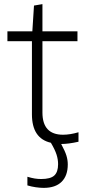

<svg xmlns="http://www.w3.org/2000/svg" viewBox="-20 -692 416 932"><path d="M192 220Q175 220 154 217Q133 214 113 208V166Q133 172 148.5 174.5Q164 177 180 177Q225 177 243.5 160Q262 143 262 105Q262 82 254.5 58.5Q247 35 227 1Q135 -20 135 -137V-492H16V-540H137L145 -665L186 -672V-540H356V-492H186V-146Q186 -38 286 -38Q320 -38 361 -50V-4Q312 7 277 7Q296 42 302.5 63.5Q309 85 309 106Q309 161 279 190.5Q249 220 192 220Z"/></svg>

Font: Encode Sans Normal
Style: ExtraLight
Weight: 200
Designer: Pablo Impallari, Andres Torresi
Foundry: Pablo Impallari, Andres Torresi
Version: Version 1.000; ttfautohint (v1.00) -l 8 -r 50 -G 200 -x 14 -